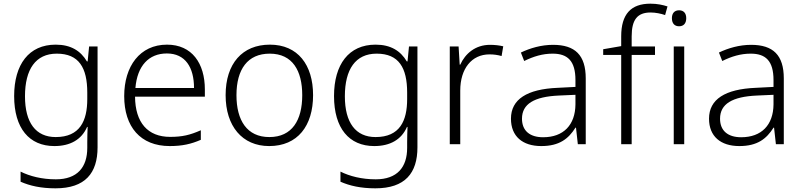

<svg xmlns="http://www.w3.org/2000/svg" viewBox="-20 -785 4368 1045"><path d="M283 -542C137 -542 57 -434 57 -262C57 -87 139 10 276 10C362 10 424 -25 454 -94H457C456 -69 455 -39 455 -11V20C455 125 401 191 284 191C208 191 142 174 92 149V204C142 226 202 240 282 240C444 240 511 157 511 17V-532H465L457 -451H453C419 -508 366 -542 283 -542ZM289 -493C410 -493 455 -416 455 -281V-246C455 -127 415 -39 283 -39C175 -39 116 -117 116 -261C116 -408 174 -493 289 -493Z M889 -542C741 -542 656 -424 656 -262C656 -95 744 10 904 10C972 10 1020 -1 1073 -24V-76C1014 -50 972 -40 906 -40C784 -40 716 -118 715 -259H1095V-298C1095 -440 1025 -542 889 -542ZM888 -494C989 -494 1036 -418 1036 -306H717C727 -427 790 -494 888 -494Z M1684 -267C1684 -432 1601 -542 1449 -542C1299 -542 1208 -439 1208 -267C1208 -99 1298 10 1445 10C1600 10 1684 -100 1684 -267ZM1267 -267C1267 -408 1328 -493 1448 -493C1573 -493 1625 -399 1625 -267C1625 -131 1570 -39 1446 -39C1324 -39 1267 -130 1267 -267Z M2024 -542C1878 -542 1798 -434 1798 -262C1798 -87 1880 10 2017 10C2103 10 2165 -25 2195 -94H2198C2197 -69 2196 -39 2196 -11V20C2196 125 2142 191 2025 191C1949 191 1883 174 1833 149V204C1883 226 1943 240 2023 240C2185 240 2252 157 2252 17V-532H2206L2198 -451H2194C2160 -508 2107 -542 2024 -542ZM2030 -493C2151 -493 2196 -416 2196 -281V-246C2196 -127 2156 -39 2024 -39C1916 -39 1857 -117 1857 -261C1857 -408 1915 -493 2030 -493Z M2647 -541C2567 -541 2512 -493 2485 -433H2482L2476 -532H2428V0H2485V-292C2485 -411 2547 -489 2644 -489C2668 -489 2689 -486 2710 -480L2719 -533C2698 -538 2673 -541 2647 -541Z M2990 -541C2926 -541 2865 -523 2815 -499L2833 -453C2884 -478 2933 -493 2988 -493C3069 -493 3112 -454 3112 -349V-312L3015 -307C2849 -300 2761 -245 2761 -139C2761 -43 2824 10 2926 10C3025 10 3074 -30 3112 -90H3115L3125 0H3168V-358C3168 -485 3110 -541 2990 -541ZM3022 -265 3112 -269V-217C3111 -105 3047 -38 2936 -38C2864 -38 2821 -73 2821 -139C2821 -219 2887 -259 3022 -265Z M3545 -486V-532H3418V-587C3418 -678 3449 -717 3521 -717C3548 -717 3577 -711 3600 -703L3613 -750C3588 -758 3558 -765 3520 -765C3414 -765 3361 -708 3361 -587V-534L3263 -517V-486H3361V0H3418V-486Z M3676 -729C3651 -729 3637 -713 3637 -686C3637 -658 3651 -642 3676 -642C3701 -642 3715 -658 3715 -686C3715 -713 3701 -729 3676 -729ZM3704 -532H3647V0H3704Z M4068 -541C4004 -541 3943 -523 3893 -499L3911 -453C3962 -478 4011 -493 4066 -493C4147 -493 4190 -454 4190 -349V-312L4093 -307C3927 -300 3839 -245 3839 -139C3839 -43 3902 10 4004 10C4103 10 4152 -30 4190 -90H4193L4203 0H4246V-358C4246 -485 4188 -541 4068 -541ZM4100 -265 4190 -269V-217C4189 -105 4125 -38 4014 -38C3942 -38 3899 -73 3899 -139C3899 -219 3965 -259 4100 -265Z"/></svg>

Font: Noto Sans Devanagari UI Light
Style: Regular
Weight: 300
Designer: Jelle Bosma - Monotype Design Team
Foundry: Monotype Imaging Inc.
Version: Version 2.004